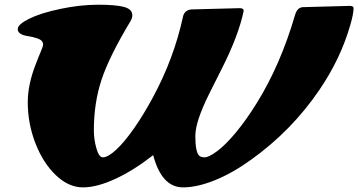

<svg xmlns="http://www.w3.org/2000/svg" viewBox="-20 -770 1519 814"><path d="M1265.6 -739.7 1462.4 -745.1Q1479 -745.1 1479 -735.4Q1479 -711.4 1464.8 -663.1Q1424.3 -521.5 1334 -388.7Q1216.3 -215.8 1044.4 -92.8Q965.8 -36.1 890.9 -5.9Q815.9 24.4 755.9 24.4Q665.5 24.4 629.4 -112.3Q547.9 -48.3 469.7 -12Q391.6 24.4 331.3 24.4Q271 24.4 216.8 -27.3Q162.6 -79.1 130.1 -162.8Q97.7 -246.6 97.7 -336.4Q97.7 -410.6 130.9 -496.1Q142.1 -525.9 152.3 -549.6Q162.6 -573.2 162.6 -581.8Q162.6 -590.3 156.7 -596.7Q150.9 -603 137.7 -607.4Q120.1 -613.8 96.2 -617.2Q55.2 -624 55.2 -646.5Q55.2 -666.5 103.3 -690.4Q151.4 -714.4 235.6 -732.2Q319.8 -750 395.5 -750Q471.2 -750 506.1 -740.5Q541 -731 541 -705.1Q541 -693.8 533.2 -680.2Q442.4 -529.3 410.2 -431.2Q377.9 -333 377.9 -217.3Q377.9 -179.2 388.7 -141.1Q399.4 -103 416 -103Q438 -103 473.1 -135.7Q508.3 -168.5 549.1 -227.1Q589.8 -285.6 628.9 -358.4Q717.3 -522.5 755.4 -697.3Q760.7 -726.1 790 -730L996.6 -735.4Q1013.2 -735.4 1013.2 -724.1Q991.2 -618.7 920.9 -480Q893.6 -425.3 867.2 -373Q808.1 -254.4 808.1 -193.8Q808.1 -127.4 823.7 -110.8Q831.1 -103 848.1 -103Q865.2 -103 900.6 -129.2Q936 -155.3 980 -208.3Q1023.9 -261.2 1067.9 -332Q1168.9 -494.1 1231 -707Q1240.7 -739.7 1265.6 -739.7Z"/></svg>

Font: Sonsie One
Style: Regular
Weight: 400
Designer: Riccardo De Franceschi
Foundry: Sorkin Type Co
Version: Version 1.003